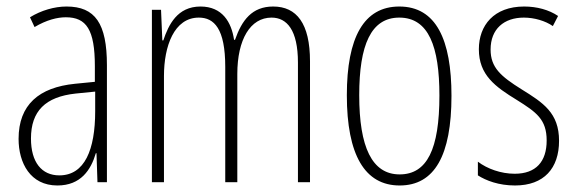

<svg xmlns="http://www.w3.org/2000/svg" viewBox="-20 -559 1768 589"><path d="M184 -539C147 -539 106 -527 72 -506L86 -476C123 -498 156 -506 182 -506C245 -506 271 -468 271 -356V-308L210 -302C100 -291 37 -238 37 -133C37 -59 73 10 156 10C228 10 259 -38 274 -89H276L279 0H308V-359C308 -487 272 -539 184 -539ZM212 -272 272 -278V-218C272 -100 240 -21 162 -21C108 -21 75 -61 75 -134C75 -218 119 -262 212 -272Z M818 -539C753 -539 722 -497 701 -437H698C690 -491 662 -539 595 -539C524 -539 497 -483 481 -435H478L474 -529H446V0H483V-326C483 -417 514 -505 590 -505C637 -505 671 -471 671 -354V0H708V-332C708 -438 748 -505 813 -505C860 -505 894 -467 894 -367V0H931V-371C931 -487 890 -539 818 -539Z M1365 -265C1365 -437 1318 -539 1205 -539C1096 -539 1044 -444 1044 -267C1044 -84 1099 10 1206 10C1313 10 1365 -82 1365 -265ZM1082 -267C1082 -421 1118 -505 1205 -505C1295 -505 1328 -416 1328 -266C1328 -101 1290 -24 1206 -24C1121 -24 1082 -108 1082 -267Z M1695 -127C1695 -213 1646 -244 1580 -285C1516 -325 1485 -352 1485 -407C1485 -470 1526 -505 1587 -505C1619 -505 1653 -495 1676 -479L1692 -510C1664 -529 1627 -539 1588 -539C1495 -539 1449 -481 1449 -408C1449 -329 1499 -293 1566 -252C1625 -215 1657 -193 1657 -128C1657 -63 1624 -26 1559 -26C1517 -26 1475 -41 1446 -63V-21C1471 -5 1510 10 1560 10C1649 10 1695 -43 1695 -127Z"/></svg>

Font: Noto Sans Myanmar ExtraCondensed ExtraLight
Style: Regular
Weight: 200
Width: 2
Designer: Monotype Design Team
Foundry: Monotype Imaging Inc.
Version: Version 2.107